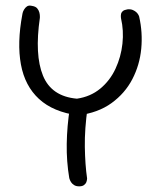

<svg xmlns="http://www.w3.org/2000/svg" viewBox="-20 -667 570 679"><path d="M256 -259Q168 -271 118 -317Q68 -363 54 -439Q40 -515 59 -616Q59 -616 60 -621Q61 -626 65 -633Q69 -640 75.5 -644.5Q82 -649 94 -646Q106 -644 111.5 -637.5Q117 -631 119 -623.5Q121 -616 121 -610Q121 -604 121 -604Q102 -473 132 -399.5Q162 -326 252 -318Q300 -325 334.5 -353.5Q369 -382 388.5 -424Q408 -466 413 -512.5Q418 -559 408 -602Q408 -602 407.5 -606.5Q407 -611 408 -617Q409 -623 414 -627.5Q419 -632 431 -634Q442 -635 450 -631.5Q458 -628 463 -623Q468 -618 470 -613.5Q472 -609 472 -609Q485 -552 479.5 -494.5Q474 -437 448 -387Q422 -337 374.5 -302.5Q327 -268 256 -259ZM260 -8Q249 -8 242 -12.5Q235 -17 231.5 -22.5Q228 -28 226.5 -32.5Q225 -37 225 -37Q215 -96 216 -158.5Q217 -221 227 -285L290 -288Q279 -211 280 -147.5Q281 -84 288 -36Q288 -36 287.5 -31.5Q287 -27 285 -22Q283 -17 277 -12.5Q271 -8 260 -8Z"/></svg>

Font: Sour Gummy Black ExtraLight
Style: Regular
Weight: 250
Version: Version 1.000